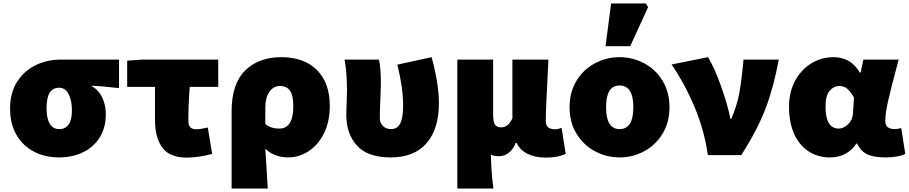

<svg xmlns="http://www.w3.org/2000/svg" viewBox="-20 -893 5233 1105"><path d="M38 -268Q38 -359 78.5 -422.5Q119 -486 185.5 -518Q252 -550 329 -550H665V-386Q567 -397 509 -400V-396Q547 -376 568 -332.5Q589 -289 589 -235Q589 -160 555 -104Q521 -48 459.5 -17.5Q398 13 319 13Q240 13 176 -20Q112 -53 75 -116.5Q38 -180 38 -268ZM394 -257Q394 -314 375 -351Q356 -388 321 -388Q284 -388 266 -360Q248 -332 248 -268Q248 -211 266.5 -180.5Q285 -150 321 -150Q357 -150 375.5 -177Q394 -204 394 -257Z M872 -203V-393H712V-544L800 -550H1236V-393H1072Q1064 -289 1064 -197Q1064 -149 1108 -149Q1132 -149 1176 -159L1201 -7Q1119 14 1054 14Q957 14 914.5 -43Q872 -100 872 -203Z M1599 -564Q1729 -564 1803.5 -490.5Q1878 -417 1878 -284Q1878 -193 1844.5 -125.5Q1811 -58 1755.5 -22.5Q1700 13 1638 13Q1600 13 1565 0Q1530 -13 1507 -38L1521 192H1313V-253Q1313 -410 1390.5 -487Q1468 -564 1599 -564ZM1668 -282Q1668 -344 1649 -371Q1630 -398 1592 -398Q1553 -398 1530 -364Q1507 -330 1507 -277V-179Q1538 -153 1587 -153Q1668 -153 1668 -282Z M1973 -231Q1973 -254 1975 -302Q1977 -348 1977 -371Q1977 -478 1963 -550H2161Q2172 -505 2172 -410L2170 -347Q2166 -267 2166 -213Q2166 -186 2184 -168Q2202 -150 2230 -150Q2267 -150 2283.5 -182.5Q2300 -215 2300 -286Q2300 -386 2267 -521L2464 -564Q2506 -410 2506 -298Q2506 -152 2435.5 -69.5Q2365 13 2228 13Q2096 13 2034.5 -55Q1973 -123 1973 -231Z M2612 -550H2818V-240Q2818 -192 2828.5 -176Q2839 -160 2864 -160Q2885 -160 2900.5 -172.5Q2916 -185 2929 -212V-550H3136L3135 -523Q3121 -259 3121 -199Q3121 -171 3135 -160Q3149 -149 3176 -149Q3183 -149 3193.5 -151.5Q3204 -154 3212 -157L3236 -7Q3209 4 3183.5 9Q3158 14 3120 14Q3059 14 3015.5 -8Q2972 -30 2954 -70H2948Q2934 -35 2909 -14.5Q2884 6 2852 6Q2822 6 2805 -3Q2807 59 2810 101.5Q2813 144 2820 192H2612Z M3258 -276Q3258 -363 3298 -428.5Q3338 -494 3404.5 -529Q3471 -564 3546 -564Q3621 -564 3687 -529Q3753 -494 3793 -428.5Q3833 -363 3833 -276Q3833 -188 3792.5 -122.5Q3752 -57 3686.5 -22Q3621 13 3546 13Q3471 13 3405 -22Q3339 -57 3298.5 -122.5Q3258 -188 3258 -276ZM3625 -276Q3625 -401 3546 -401Q3468 -401 3468 -276Q3468 -150 3546 -150Q3625 -150 3625 -276ZM3497 -873H3697L3710 -852L3607 -627H3465Z M3845 -522 4055 -564Q4093 -501 4131 -393.5Q4169 -286 4184 -208H4188Q4222 -285 4235.5 -360.5Q4249 -436 4259 -550H4462Q4433 -393 4387 -271Q4341 -149 4246 0H4054Q4034 -142 3977.5 -276.5Q3921 -411 3845 -522Z M4521 -278Q4521 -364 4556.5 -429Q4592 -494 4650.5 -529Q4709 -564 4777 -564Q4823 -564 4861 -544Q4899 -524 4929 -475H4933L4949 -550H5152L5139 -501Q5109 -390 5092 -315Q5075 -240 5075 -197Q5075 -171 5089.5 -160.5Q5104 -150 5130 -150Q5145 -150 5167 -156L5190 -7Q5147 13 5077 13Q5009 13 4971.5 -4.5Q4934 -22 4913 -67H4909Q4855 13 4757 13Q4686 13 4632.5 -22.5Q4579 -58 4550 -123.5Q4521 -189 4521 -278ZM4889 -241 4895 -332Q4875 -365 4857 -381.5Q4839 -398 4812 -398Q4778 -398 4754.5 -370Q4731 -342 4731 -280Q4731 -153 4807 -153Q4835 -153 4861 -178Q4887 -203 4889 -241Z"/></svg>

Font: Nebula Sans Black
Style: Regular
Weight: 900
Designer: Paul D. Hunt for Adobe (as Source Sans)
Foundry: Nebula Entertainment & Broadcasting LLC
Version: Version 1.010